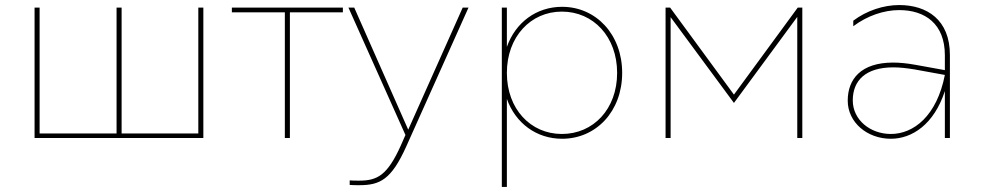

<svg xmlns="http://www.w3.org/2000/svg" viewBox="-20 -547 3894 761"><path d="M117 0H786V-517H766V-18H462V-517H442V-18H137V-517H117Z M1109 0H1129V-498H1339V-517H899V-498H1109Z M1366 168V186C1379 187 1392 187 1404 187C1486 187 1531 165 1590 34L1837 -517H1814L1598 -33L1384 -517H1361L1587 -12L1569 29C1515 149 1475 169 1403 169C1391 169 1379 169 1366 168Z M2208 -520C2106 -520 2023 -458 1989 -361V-517H1969V194H1989V-155C2023 -59 2106 3 2208 3C2342 3 2446 -105 2446 -258C2446 -411 2342 -520 2208 -520ZM2207 -501C2332 -501 2426 -401 2426 -258C2426 -115 2332 -16 2207 -16C2083 -16 1989 -115 1989 -258C1989 -401 2083 -501 2207 -501Z M2618 0H2638V-479L2889 -139L3140 -480V0H3160V-517H3142L2889 -172L2636 -517H2618Z M3725 0H3745V-329C3745 -469 3654 -527 3544 -527C3482 -527 3415 -505 3362 -465V-443C3418 -485 3484 -507 3544 -507C3646 -507 3725 -453 3725 -328V-269L3609 -290C3576 -296 3546 -299 3520 -299C3393 -299 3340 -234 3340 -148C3340 -62 3417 3 3511 3C3595 3 3682 -54 3725 -186ZM3360 -149C3360 -228 3411 -280 3521 -280C3546 -280 3573 -277 3604 -272L3725 -250C3693 -87 3601 -16 3511 -16C3429 -16 3360 -72 3360 -149Z"/></svg>

Font: Chess Sans Thin
Style: Regular
Weight: 100
Designer: Wolf Bōese
Foundry: Wolf Bōese
Version: Version 7.223;Glyphs 3.3 (3306)